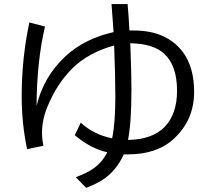

<svg xmlns="http://www.w3.org/2000/svg" viewBox="-20 -843 1039 933"><path d="M198.7 -713.9Q158.7 -544.9 157.7 -328.1Q190.9 -469.7 298.3 -569.8Q390.1 -654.8 531.7 -687L530.8 -701.7Q525.9 -774.9 522 -823.2H600.1Q605 -768.6 608.9 -694.8Q618.7 -694.8 633.3 -694.8Q790.5 -693.8 868.7 -589.8Q923.3 -516.6 923.3 -396Q923.3 -258.3 822.8 -167Q741.7 -92.8 601.1 -92.8Q593.3 -92.8 581.5 -92.8Q544.4 -10.7 474.1 33.7Q442.9 52.7 398.9 69.8L348.1 18.1Q404.8 -2.4 439.9 -28.3Q478 -57.1 501.5 -103Q422.4 -120.1 343.3 -186L372.6 -247.1Q434.1 -189 524.9 -170.9Q540.5 -243.7 540.5 -375Q540.5 -471.7 534.7 -622.1Q407.7 -586.9 329.6 -508.8Q255.4 -434.1 210.4 -324.2Q184.1 -260.3 184.1 -197.8Q184.1 -168 190.9 -134.8L111.8 -118.2Q85.4 -242.2 85.4 -376.5Q85.4 -558.6 122.6 -733.9ZM612.8 -632.8 613.8 -613.3Q618.7 -477.5 618.7 -408.7Q618.7 -246.1 602.1 -163.1Q719.2 -164.6 779.8 -226.1Q840.3 -288.6 840.3 -401.9Q840.3 -524.9 777.8 -582Q724.1 -631.3 612.8 -632.8Z"/></svg>

Font: UDEV Gothic 35
Style: Regular
Weight: 400
Version: v2.1.0; ttfautohint (v1.8.4.7-5d5b-dirty) -l 6 -r 45 -G 200 